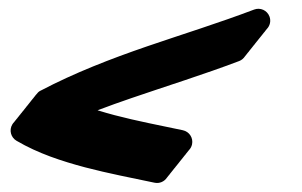

<svg xmlns="http://www.w3.org/2000/svg" viewBox="-20 -569 677 430"><path d="M531.8 -446.8C533 -448.1 534.1 -449.5 535 -450.9C536.3 -452.2 537.4 -453.5 538.3 -455C539.5 -456.3 540.6 -457.6 541.6 -459.1C542.8 -460.4 543.9 -461.7 544.9 -463.2C546.1 -464.5 547.2 -465.8 548.1 -467.3C549.4 -468.5 550.4 -469.9 551.4 -471.4C552.6 -472.6 553.7 -474 554.7 -475.5C555.9 -476.7 557 -478.1 557.9 -479.5C559.2 -480.8 560.3 -482.2 561.2 -483.6C562.4 -484.9 563.5 -486.3 564.5 -487.7C565.7 -489 566.8 -490.4 567.8 -491.8C569 -493.1 570.1 -494.4 571 -495.9C572.3 -497.2 573.4 -498.5 574.3 -500C575.5 -501.3 576.6 -502.6 577.6 -504.1C584.6 -511.3 587.3 -522.1 583.5 -532.1C578.3 -545.9 562.9 -552.8 549.2 -547.6C470.8 -517.8 389.9 -492.8 309.1 -465.1C228.3 -437.3 147.4 -406.2 70.4 -365.7L70.2 -365.7C66.7 -363.8 63.7 -360.9 61.2 -357.4C60 -356.3 59 -354.8 57.9 -353.3C56.7 -352.2 55.7 -350.7 54.7 -349.2C53.4 -348.1 52.4 -346.6 51.4 -345.2C50.1 -344 49.1 -342.5 48.1 -341.1C46.9 -339.9 45.9 -338.4 44.8 -337C43.6 -335.8 42.6 -334.3 41.6 -332.9C40.3 -331.7 39.3 -330.2 38.3 -328.8C37.1 -327.6 36 -326.1 35 -324.7C33.8 -323.5 32.8 -322.1 31.8 -320.6C30.5 -319.4 29.5 -318 28.5 -316.5C27.2 -315.3 26.2 -313.9 25.2 -312.4C24 -311.3 23 -309.8 21.9 -308.3C20.7 -307.2 19.7 -305.7 18.7 -304.2C17.4 -303.1 16.4 -301.6 15.4 -300.2C14.1 -299 13.1 -297.5 12.1 -296.1C10.3 -294.4 8.8 -292.4 7.5 -290.2C0 -277.6 4.2 -261.3 16.9 -253.8C41.4 -239.4 66.9 -228 92.7 -218.4C118.5 -208.9 144.6 -201.1 170.6 -194.2C222.8 -180.5 275 -170.6 326.1 -159.8L326.2 -159.8L326.2 -159.8C337.3 -157.4 348.1 -162.4 354 -171.3C355.2 -172.6 356.3 -173.9 357.2 -175.4C358.5 -176.6 359.6 -178 360.5 -179.5C361.7 -180.7 362.8 -182.1 363.8 -183.6C365 -184.8 366.1 -186.2 367.1 -187.7C368.3 -188.9 369.4 -190.3 370.3 -191.8C371.6 -193 372.6 -194.4 373.6 -195.9C374.8 -197.1 375.9 -198.5 376.9 -199.9C378.1 -201.2 379.2 -202.6 380.2 -204C381.4 -205.3 382.5 -206.6 383.4 -208.1C384.6 -209.4 385.7 -210.7 386.7 -212.2C387.9 -213.5 389 -214.8 390 -216.3C391.2 -217.6 392.3 -218.9 393.2 -220.4C394.5 -221.6 395.6 -223 396.5 -224.5C397.7 -225.7 398.8 -227.1 399.8 -228.6C401 -229.8 402.1 -231.2 403.1 -232.7C406.5 -236.2 409 -240.6 410.1 -245.7C413.2 -260.1 404 -274.2 389.6 -277.3C337.6 -288.3 286.3 -298 236.5 -311.1C223.8 -314.5 211 -318.1 198.5 -322C223.4 -331.5 248.7 -340.5 274.1 -349.2C353.8 -376.6 435.3 -401.8 515.7 -432.3L515.7 -432.3C521.2 -434.4 525.5 -438.2 528.5 -442.7C529.7 -444 530.8 -445.4 531.8 -446.8Z"/></svg>

Font: Ambarawa
Style: Script
Weight: 500
Foundry: Ekosamp
Version: Version 1.001;